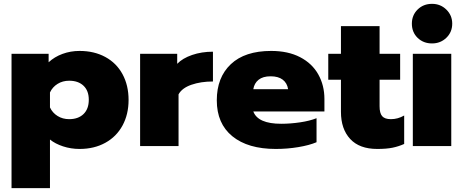

<svg xmlns="http://www.w3.org/2000/svg" viewBox="-20 -760 2413 999"><path d="M40 -480H233V-436Q263 -464 305 -479.5Q347 -495 394 -495Q470 -495 528 -463.5Q586 -432 617.5 -374Q649 -316 649 -240Q649 -165 617.5 -107Q586 -49 528 -17Q470 15 394 15Q349 15 308 1.5Q267 -12 240 -34V219H40ZM442 -241Q442 -288 414.5 -314Q387 -340 340 -340Q306 -340 279.5 -323.5Q253 -307 240 -279V-201Q253 -173 279.5 -156.5Q306 -140 340 -140Q387 -140 414.5 -166.5Q442 -193 442 -241Z M709 -480H902V-428Q930 -457 979.5 -474Q1029 -491 1088 -491V-336Q1025 -336 976 -319Q927 -302 909 -269V0H709Z M1108 -238Q1108 -357 1181 -426Q1254 -495 1391 -495Q1479 -495 1541.5 -462.5Q1604 -430 1636 -373Q1668 -316 1668 -245V-180H1298Q1322 -116 1443 -116Q1491 -116 1541.5 -123.5Q1592 -131 1627 -145V-20Q1589 -4 1532 5.5Q1475 15 1415 15Q1270 15 1189 -51Q1108 -117 1108 -238ZM1479 -296Q1474 -328 1451 -345.5Q1428 -363 1388 -363Q1348 -363 1325.5 -345Q1303 -327 1298 -296Z M1754 -178V-345H1688V-480H1754V-624H1955V-480H2062V-345H1955V-207Q1955 -171 1968.5 -155.5Q1982 -140 2014 -140Q2050 -140 2083 -159V-11Q2054 2 2022.5 8.5Q1991 15 1943 15Q1850 15 1802 -37Q1754 -89 1754 -178Z M2123 -637Q2123 -681 2153 -710.5Q2183 -740 2228 -740Q2272 -740 2302.5 -710Q2333 -680 2333 -637Q2333 -593 2302.5 -563.5Q2272 -534 2228 -534Q2183 -534 2153 -563Q2123 -592 2123 -637ZM2128 -480H2328V0H2128Z"/></svg>

Font: Prompt ExtraBold
Style: Regular
Weight: 800
Designer: Katatrad Team
Foundry: CadsonDemak
Version: Version 1.000